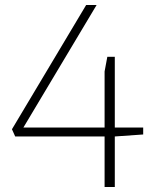

<svg xmlns="http://www.w3.org/2000/svg" viewBox="-20 -753 621 771"><path d="M400 -2V-205H41L28 -234L326 -733H368L74 -241H400V-466L411 -525H441V-241H555V-213L441 -205V-2Z"/></svg>

Font: Exo Thin ExtraLight
Style: Regular
Weight: 250
Version: Version 2.000